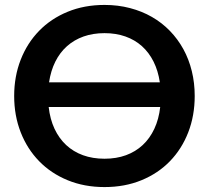

<svg xmlns="http://www.w3.org/2000/svg" viewBox="-20 -751 848 779"><path d="M177.5 -317Q183 -267.5 201.2 -228.5Q219.5 -189.5 248.5 -162.5Q277.5 -135.5 316.8 -121.2Q356 -107 404 -107Q452 -107 491 -121.2Q530 -135.5 559 -162.5Q588 -189.5 606.2 -228.5Q624.5 -267.5 630 -317ZM628.5 -417Q621.5 -464 603 -501Q584.5 -538 555.8 -563.8Q527 -589.5 488.8 -603Q450.5 -616.5 404 -616.5Q357.5 -616.5 319.2 -603Q281 -589.5 252 -563.8Q223 -538 204.5 -501Q186 -464 179 -417ZM404 -731Q459 -731 507.5 -718.2Q556 -705.5 596.5 -682.2Q637 -659 669.2 -625.8Q701.5 -592.5 724 -551.5Q746.5 -510.5 758.2 -462.5Q770 -414.5 770 -361.5Q770 -282 743.8 -214.2Q717.5 -146.5 669.5 -97Q621.5 -47.5 554 -19.8Q486.5 8 404 8Q322 8 254.5 -19.8Q187 -47.5 138.8 -97Q90.5 -146.5 64 -214.2Q37.5 -282 37.5 -361.5Q37.5 -441 64 -508.8Q90.5 -576.5 138.8 -626Q187 -675.5 254.5 -703.2Q322 -731 404 -731Z"/></svg>

Font: Lato 2
Style: Bold
Weight: 700
Designer: Lukasz Dziedzic with Adam Twardoch and Botio Nikoltchev
Foundry: tyPoland Lukasz Dziedzic
Version: Version 2.015; 2015-08-06; http://www.latofonts.com/